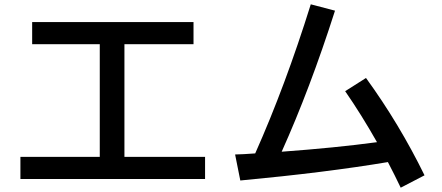

<svg xmlns="http://www.w3.org/2000/svg" viewBox="-20 -829 2040 886"><path d="M128.4 -727.1H873V-625H554.2V-105H926.3V-2.9H74.2V-105H440.4V-625H128.4Z M1064.9 -116.2Q1098.6 -116.7 1157.7 -121.1Q1296.9 -433.6 1414.1 -809.1L1525.9 -779.8Q1410.6 -419.4 1279.8 -128.9Q1527.8 -147 1719.7 -172.9Q1647.5 -300.3 1572.8 -408.2L1668.9 -469.2Q1822.8 -257.3 1939 -20L1829.1 37.1Q1802.2 -19.5 1770 -81.1Q1484.9 -33.2 1088.9 3.9Z"/></svg>

Font: BIZ UDGothic
Style: Bold
Weight: 700
Monospace: yes
Designer: TypeBank Co., Ltd.
Foundry: Morisawa Inc.
Version: Version 1.05